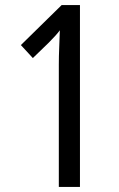

<svg xmlns="http://www.w3.org/2000/svg" viewBox="-20 -734 469 754"><path d="M294 -714H222L62 -557L109 -506L171 -566Q202 -597 215 -615Q214 -581 212.5 -547Q211 -513 211 -481V0H294Z"/></svg>

Font: Noto Sans Arabic Condensed
Style: Regular
Weight: 400
Width: 3
Designer: Nadine Chahine
Foundry: Monotype Imaging Inc.
Version: 1.001